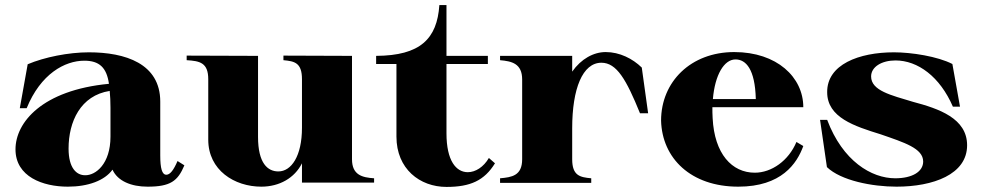

<svg xmlns="http://www.w3.org/2000/svg" viewBox="-20 -720 3861 756"><path d="M247 15C327 15 392 -9 423 -52C443 -7 497 15 561 15C651 15 680 -7 706 -69L679 -86C664 -51 650 -32 635 -32C618 -32 611 -57 611 -108V-320C611 -470 473 -514 330 -514C250 -514 155 -495 89 -467L58 -294H85C140 -429 235 -481 312 -481C371 -481 400 -454 409 -390C146 -365 41 -238 41 -132C41 -24 149 15 247 15ZM315 -30C282 -30 250 -57 250 -135C250 -241 297 -344 412 -362C414 -343 415 -318 415 -296V-182C415 -75 357 -29 315 -30Z M1009 15C1080 15 1140 -19 1169 -77V-1H1453V-18C1406 -21 1366 -31 1366 -93V-500L1096 -501V-483C1140 -479 1169 -473 1169 -408V-217C1169 -105 1127 -45 1076 -45C1034 -45 996 -77 996 -181V-500L715 -501V-483C767 -480 800 -473 800 -408V-170C800 -50 903 15 1009 15Z M1461 -468H1541V-182C1541 -55 1633 16 1738 16C1832 16 1887 -9 1929 -77L1905 -98C1884 -62 1852 -42 1822 -42C1776 -42 1738 -87 1738 -195V-468H1901V-500H1738V-700H1710C1701 -567 1635 -501 1461 -500Z M2233 -93V-215C2233 -371 2274 -473 2348 -473C2408 -473 2446 -407 2500 -274H2532L2507 -454C2471 -489 2420 -515 2365 -515C2317 -515 2268 -488 2233 -438V-500H1949V-483C1995 -479 2036 -470 2036 -407V-93C2036 -28 1995 -22 1949 -18V0H2308V-18C2264 -22 2233 -28 2233 -93Z M2887 15C3057 15 3118 -76 3143 -145L3116 -161C3085 -87 3018 -40 2952 -40C2862 -40 2793 -114 2786 -255C2785 -270 2785 -284 2785 -298H3143C3143 -416 3039 -515 2871 -515C2700 -515 2583 -398 2583 -245C2587 -97 2700 15 2887 15ZM2787 -330C2795 -425 2831 -486 2876 -486C2917 -486 2953 -448 2956 -330Z M3510 15C3654 15 3788 -33 3788 -148C3788 -254 3677 -292 3575 -319C3489 -345 3410 -363 3410 -419C3410 -457 3452 -482 3506 -482C3594 -482 3681 -418 3732 -300H3760L3730 -468C3672 -498 3569 -514 3500 -514C3362 -514 3236 -466 3237 -357C3237 -257 3345 -223 3448 -191C3540 -159 3615 -136 3615 -84C3615 -44 3572 -18 3505 -18C3411 -18 3298 -86 3237 -248H3209L3236 -62C3291 -9 3414 15 3510 15Z"/></svg>

Font: Sprat
Style: Bold
Weight: 700
Designer: Ethan Nakache
Foundry: Collletttivo
Version: Version 2.000;Glyphs 3.2 (3217)